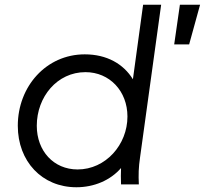

<svg xmlns="http://www.w3.org/2000/svg" viewBox="-20 -777 863 809"><path d="M302 12C376 12 445 -17 490 -69C489 -47 489 -25 490 0H565C563 -42 564 -72 570 -113L659 -757H583L540 -443C500 -508 430 -548 337 -548C175 -548 55 -413 55 -247C55 -97 157 12 302 12ZM135 -247C135 -369 221 -473 340 -473C442 -473 517 -393 517 -286C517 -167 425 -63 307 -63C206 -63 135 -141 135 -247ZM714 -590H777L823 -757H738Z"/></svg>

Font: Mluvka
Style: Italic
Weight: 400
Italic angle: -8°
Designer: Modified by Jiří Krblich, Original typeface by Gumpita Rahayu
Foundry: Gumpita Rahayu & Jiří Krblich
Version: Version 2.000;Glyphs 3.1.1 (3134)